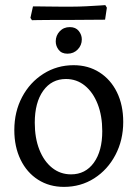

<svg xmlns="http://www.w3.org/2000/svg" viewBox="-20 -719 538 751"><path d="M230 12Q173 12 129 -16Q85 -44 60.5 -94.5Q36 -145 36 -210Q36 -282 66.5 -339.5Q97 -397 150 -430.5Q203 -464 268 -464Q325 -464 369 -436Q413 -408 437.5 -358Q462 -308 462 -242Q462 -171 431.5 -113Q401 -55 348.5 -21.5Q296 12 230 12ZM258 -37Q314 -37 347 -82.5Q380 -128 380 -206Q380 -266 362 -312Q344 -358 312 -384Q280 -410 238 -410Q182 -410 149 -364Q116 -318 116 -239Q116 -179 134 -133.5Q152 -88 184 -62.5Q216 -37 258 -37ZM244 -509Q221 -509 209.5 -524Q198 -539 198 -557Q198 -580 213.5 -596.5Q229 -613 253 -613Q276 -613 288 -598Q300 -583 300 -565Q300 -542 284 -525.5Q268 -509 244 -509ZM105 -640 99 -649 109 -694Q109 -694 124.5 -694Q140 -694 164 -693.5Q188 -693 214.5 -693Q241 -693 263 -693Q288 -693 318 -694.5Q348 -696 370 -697.5Q392 -699 392 -699L398 -689L391 -642L249 -641Q220 -641 186 -641Q152 -641 128.5 -640.5Q105 -640 105 -640Z"/></svg>

Font: Alegreya
Style: Regular
Weight: 400
Designer: Juan Pablo del Peral
Foundry: Huerta Tipografica
Version: Version 2.009